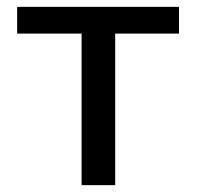

<svg xmlns="http://www.w3.org/2000/svg" viewBox="-20 -540 576 560"><path d="M502 -442H316V0H218V-442H30V-520H502Z"/></svg>

Font: Non Bureau
Style: Regular
Weight: 400
Designer: Jona Saucedo
Foundry: Non Foundry
Version: Version 1.000; ttfautohint (v1.8.4)